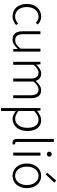

<svg xmlns="http://www.w3.org/2000/svg" viewBox="1298 -2180 1119 3756"><g transform="rotate(90 1858.0 -301.5)"><path d="M300 13C367 13 424 -16 470 -56L442 -96C406 -64 358 -37 303 -37C191 -37 117 -130 117 -266C117 -402 198 -496 304 -496C354 -496 393 -473 426 -442L459 -482C422 -515 374 -547 303 -547C171 -547 56 -444 56 -266C56 -89 161 13 300 13Z M752 13C826 13 880 -28 932 -88H935L940 0H989V-533H931V-143C871 -71 827 -39 765 -39C683 -39 649 -90 649 -199V-533H591V-192C591 -55 641 13 752 13Z M1189 0H1247V-399C1303 -463 1354 -495 1401 -495C1480 -495 1516 -444 1516 -333V0H1574V-399C1631 -463 1680 -495 1728 -495C1806 -495 1843 -444 1843 -333V0H1901V-341C1901 -478 1848 -547 1741 -547C1679 -547 1621 -504 1561 -439C1542 -504 1499 -547 1414 -547C1354 -547 1294 -505 1246 -452H1244L1237 -533H1189Z M2093 238H2151V46L2150 -52C2204 -10 2257 13 2307 13C2432 13 2542 -93 2542 -275C2542 -439 2470 -547 2328 -547C2263 -547 2202 -508 2150 -468H2148L2141 -533H2093ZM2302 -38C2263 -38 2208 -55 2151 -103V-411C2213 -466 2266 -496 2317 -496C2436 -496 2480 -403 2480 -275C2480 -132 2406 -38 2302 -38Z M2769 13C2788 13 2798 10 2808 7L2799 -39C2788 -37 2784 -37 2780 -37C2766 -37 2756 -48 2756 -73V-795H2698V-79C2698 -17 2721 13 2769 13Z M2965 0H3023V-533H2965ZM2995 -658C3021 -658 3044 -677 3044 -704C3044 -734 3021 -752 2995 -752C2968 -752 2946 -734 2946 -704C2946 -677 2968 -658 2995 -658Z M3419 13C3548 13 3660 -89 3660 -266C3660 -444 3548 -547 3419 -547C3290 -547 3178 -444 3178 -266C3178 -89 3290 13 3419 13ZM3419 -37C3315 -37 3239 -130 3239 -266C3239 -402 3315 -496 3419 -496C3523 -496 3600 -402 3600 -266C3600 -130 3523 -37 3419 -37ZM3391 -635 3553 -803 3510 -841 3359 -665Z"/></g></svg>

Font: Noto Sans JP Light
Style: Regular
Weight: 300
Designer: Ryoko NISHIZUKA (kana & ideographs); Paul D. Hunt (Latin, Greek & Cyrillic); Wenlong ZHANG (bopomofo); Sandoll Communica
Foundry: Adobe Systems Incorporated
Version: Version 1.004;PS 1.004;hotconv 1.0.82;makeotf.lib2.5.63406